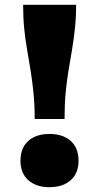

<svg xmlns="http://www.w3.org/2000/svg" viewBox="-20 -759 411 797"><path d="M296 -739H76Q76 -686 80.5 -640.5Q85 -595 92.5 -552.5Q100 -510 107 -466.5Q114 -423 119 -373.5Q124 -324 124 -265H248Q248 -324 252.5 -373.5Q257 -423 264.5 -466.5Q272 -510 279 -552.5Q286 -595 291 -640.5Q296 -686 296 -739ZM185 18Q130 18 97.5 -11Q65 -40 65 -92Q65 -145 97.5 -174Q130 -203 185 -203Q241 -203 273.5 -174Q306 -145 306 -92Q306 -40 273.5 -11Q241 18 185 18Z"/></svg>

Font: Roboto Serif ExtraBold
Style: Regular
Weight: 800
Designer: Greg Gazdowicz
Foundry: Commercial Type
Version: Version 1.008